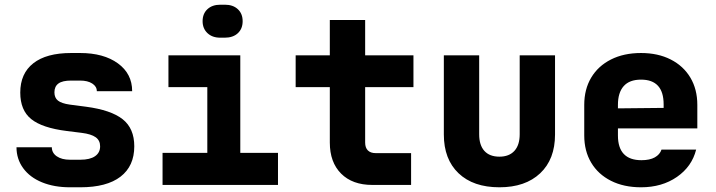

<svg xmlns="http://www.w3.org/2000/svg" viewBox="-20 -785 3040 815"><path d="M277 10Q210 10 158.5 -11Q107 -32 78.5 -71Q50 -110 50 -160H200Q200 -136 221 -121.5Q242 -107 277 -107H321Q362 -107 383.5 -122Q405 -137 405 -164Q405 -189 386 -202.5Q367 -216 327 -221L263 -229Q159 -242 112.5 -279.5Q66 -317 66 -392Q66 -473 121.5 -516.5Q177 -560 282 -560H320Q420 -560 480.5 -516Q541 -472 541 -398H391Q391 -418 371.5 -430.5Q352 -443 320 -443H282Q245 -443 228 -430.5Q211 -418 211 -393Q211 -370 226 -358Q241 -346 276 -341L345 -332Q451 -318 500.5 -279Q550 -240 550 -164Q550 -80 491.5 -35Q433 10 321 10Z M915 -625Q881 -625 860.5 -644.5Q840 -664 840 -695Q840 -727 860.5 -746Q881 -765 915 -765H935Q969 -765 989.5 -746Q1010 -727 1010 -695Q1010 -663 989.5 -644Q969 -625 934 -625ZM1160 0H670V-136H860V-415H695V-550H1000V-136H1160Z M1560 0Q1476 0 1428 -48Q1380 -96 1380 -180V-415H1235V-550H1380V-700H1530V-550H1735V-415H1530V-180Q1530 -158 1541.5 -146.5Q1553 -135 1575 -135H1725V0Z M1864 -214V-550H2014V-215Q2014 -169 2036 -144.5Q2058 -120 2100 -120Q2141 -120 2163.5 -144.5Q2186 -169 2186 -215V-550H2336V-214Q2336 -109 2273 -49.5Q2210 10 2100 10Q1989 10 1926.5 -49.5Q1864 -109 1864 -214Z M2940 -240H2603V-210Q2603 -105 2703 -105Q2738 -105 2759.5 -117Q2781 -129 2788 -150H2935Q2917 -78 2853.5 -34Q2790 10 2701 10Q2628 10 2573.5 -17.5Q2519 -45 2489.5 -94.5Q2460 -144 2460 -210V-340Q2460 -406 2489.5 -455.5Q2519 -505 2573.5 -532.5Q2628 -560 2701 -560Q2773 -560 2827 -532.5Q2881 -505 2910.5 -455.5Q2940 -406 2940 -340ZM2603 -325 2797 -327V-342Q2797 -447 2701 -447Q2652 -447 2627.5 -419.5Q2603 -392 2603 -340Z"/></svg>

Font: JetBrains Mono Extra Bold
Style: Regular
Weight: 800
Monospace: yes
Designer: Philipp Nurullin, Konstantin Bulenkov
Foundry: JetBrains
Version: 2.002